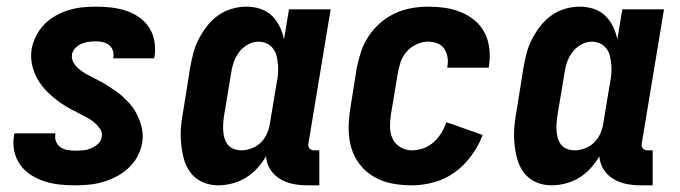

<svg xmlns="http://www.w3.org/2000/svg" viewBox="-20 -548 2040 576"><path d="M205 8Q181 8 158 5.5Q135 3 113.5 -4Q92 -11 73 -23Q54 -35 41 -53Q28 -71 23 -94Q18 -117 22 -141Q22 -142 22.5 -144Q23 -146 24 -148H146V-145Q144 -133 148.5 -122.5Q153 -112 162 -106Q171 -100 182.5 -98Q194 -96 206 -96Q218 -96 229.5 -97Q241 -98 252 -102.5Q263 -107 273 -115.5Q283 -124 285 -136Q288 -150 280.5 -161Q273 -172 263 -180.5Q253 -189 241.5 -195Q230 -201 218.5 -207Q207 -213 195.5 -219Q184 -225 173 -232Q162 -239 152 -246.5Q142 -254 132.5 -262.5Q123 -271 114.5 -280.5Q106 -290 98.5 -301Q91 -312 86 -323.5Q81 -335 77.5 -348Q74 -361 73.5 -374.5Q73 -388 75 -402Q79 -422 89 -441.5Q99 -461 114 -476Q129 -491 148 -501.5Q167 -512 187 -518Q207 -524 227.5 -526Q248 -528 268 -528Q291 -528 313.5 -525.5Q336 -523 357.5 -516Q379 -509 397 -496.5Q415 -484 427 -466Q439 -448 443 -425.5Q447 -403 444 -380Q443 -378 443 -376.5Q443 -375 441 -373H319L320 -375Q322 -386 318.5 -396.5Q315 -407 307 -413Q299 -419 289 -421.5Q279 -424 268 -424Q257 -424 246 -422.5Q235 -421 225 -417Q215 -413 206.5 -404.5Q198 -396 196 -385Q194 -371 201 -359.5Q208 -348 218 -340Q228 -332 239.5 -325.5Q251 -319 262.5 -313.5Q274 -308 285.5 -301.5Q297 -295 307.5 -288Q318 -281 329 -273.5Q340 -266 349 -257.5Q358 -249 367 -239.5Q376 -230 382.5 -219.5Q389 -209 394.5 -197Q400 -185 403.5 -172Q407 -159 408 -145.5Q409 -132 406 -118Q403 -98 392 -78Q381 -58 364.5 -43Q348 -28 328.5 -18Q309 -8 288.5 -2Q268 4 247 6Q226 8 205 8Z M635 8Q609 8 587 -2Q565 -12 551 -31Q537 -50 531 -73.5Q525 -97 523 -122Q521 -147 523.5 -172.5Q526 -198 531 -223L550 -343Q554 -365 559.5 -387Q565 -409 575.5 -429.5Q586 -450 600.5 -469Q615 -488 634 -501.5Q653 -515 675 -521.5Q697 -528 719 -528Q741 -528 761 -521.5Q781 -515 795.5 -501Q810 -487 819 -468.5Q828 -450 832 -430L847 -520H972L905 -116Q904 -108 909 -102.5Q914 -97 921 -97H938V8H903Q881 8 860 4Q839 0 820.5 -11Q802 -22 791 -39.5Q780 -57 778 -79Q767 -60 751.5 -43Q736 -26 717 -14.5Q698 -3 676.5 2.5Q655 8 635 8ZM704 -97Q719 -97 735 -103Q751 -109 763 -121Q775 -133 781.5 -148.5Q788 -164 790 -179L810 -299Q813 -313 814 -326.5Q815 -340 814 -353Q813 -366 810 -379Q807 -392 799.5 -402Q792 -412 780.5 -417.5Q769 -423 755 -423Q739 -423 723 -414Q707 -405 696.5 -390.5Q686 -376 680.5 -359.5Q675 -343 673 -326L653 -206Q651 -194 650 -182Q649 -170 649.5 -158Q650 -146 653 -135Q656 -124 662.5 -115Q669 -106 680.5 -101.5Q692 -97 704 -97Z M1216 8Q1185 8 1156 2.5Q1127 -3 1102 -17.5Q1077 -32 1059.5 -54.5Q1042 -77 1034 -104.5Q1026 -132 1026 -162.5Q1026 -193 1031 -223L1050 -343Q1055 -368 1063 -392.5Q1071 -417 1085.5 -439Q1100 -461 1120.5 -479Q1141 -497 1165 -508Q1189 -519 1214 -523.5Q1239 -528 1264 -528Q1290 -528 1315 -524.5Q1340 -521 1363 -511.5Q1386 -502 1404.5 -486.5Q1423 -471 1434 -449.5Q1445 -428 1448 -402.5Q1451 -377 1447 -351L1446 -345H1322V-348Q1325 -362 1322.5 -376.5Q1320 -391 1312.5 -402Q1305 -413 1292 -418Q1279 -423 1264 -423Q1247 -423 1229.5 -415Q1212 -407 1199.5 -392.5Q1187 -378 1181.5 -361Q1176 -344 1173 -326L1153 -206Q1150 -187 1150 -168Q1150 -149 1157.5 -132.5Q1165 -116 1181 -106.5Q1197 -97 1216 -97Q1233 -97 1250 -103Q1267 -109 1280.5 -121Q1294 -133 1303.5 -148.5Q1313 -164 1319 -181L1335 -176L1428 -143Q1416 -111 1395 -82Q1374 -53 1345.5 -32Q1317 -11 1283 -1.5Q1249 8 1216 8Z M1635 8Q1609 8 1587 -2Q1565 -12 1551 -31Q1537 -50 1531 -73.5Q1525 -97 1523 -122Q1521 -147 1523.5 -172.5Q1526 -198 1531 -223L1550 -343Q1554 -365 1559.5 -387Q1565 -409 1575.5 -429.5Q1586 -450 1600.5 -469Q1615 -488 1634 -501.5Q1653 -515 1675 -521.5Q1697 -528 1719 -528Q1741 -528 1761 -521.5Q1781 -515 1795.5 -501Q1810 -487 1819 -468.5Q1828 -450 1832 -430L1847 -520H1972L1905 -116Q1904 -108 1909 -102.5Q1914 -97 1921 -97H1938V8H1903Q1881 8 1860 4Q1839 0 1820.5 -11Q1802 -22 1791 -39.5Q1780 -57 1778 -79Q1767 -60 1751.5 -43Q1736 -26 1717 -14.5Q1698 -3 1676.5 2.5Q1655 8 1635 8ZM1704 -97Q1719 -97 1735 -103Q1751 -109 1763 -121Q1775 -133 1781.5 -148.5Q1788 -164 1790 -179L1810 -299Q1813 -313 1814 -326.5Q1815 -340 1814 -353Q1813 -366 1810 -379Q1807 -392 1799.5 -402Q1792 -412 1780.5 -417.5Q1769 -423 1755 -423Q1739 -423 1723 -414Q1707 -405 1696.5 -390.5Q1686 -376 1680.5 -359.5Q1675 -343 1673 -326L1653 -206Q1651 -194 1650 -182Q1649 -170 1649.5 -158Q1650 -146 1653 -135Q1656 -124 1662.5 -115Q1669 -106 1680.5 -101.5Q1692 -97 1704 -97Z"/></svg>

Font: Iosevka Curly Extrabold
Style: Italic
Weight: 800
Italic angle: -9°
Monospace: yes
Designer: Belleve Invis
Foundry: Belleve Invis
Version: Version 22.1.2; ttfautohint (v1.8.4)